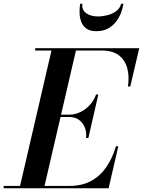

<svg xmlns="http://www.w3.org/2000/svg" viewBox="-66 -1008 766 1028"><path d="M38.5 0 212.5 -750H343.5L169.5 0ZM-46.5 0V-12.5H304.5Q373 -12.5 422 -39.2Q471 -66 503.5 -113.8Q536 -161.5 555 -225H567.5L515.5 0ZM395 -269Q398 -302.5 387 -328Q376 -353.5 355 -367.5Q334 -381.5 305.5 -381.5H237.5V-394H305.5Q334 -394 362.2 -407Q390.5 -420 413.5 -444.2Q436.5 -468.5 448.5 -502H460.5L407 -269ZM619 -545Q627 -598.5 615.5 -642.2Q604 -686 570.5 -711.8Q537 -737.5 478.5 -737.5H122.5V-750H679.5L631.5 -545ZM449 -841Q415.5 -841 396.2 -855.2Q377 -869.5 368.8 -891.8Q360.5 -914 360 -939.5Q359.5 -965 363 -988H375Q372 -965 382.8 -950Q393.5 -935 414 -927.5Q434.5 -920 459 -920Q483.5 -920 509.8 -926.8Q536 -933.5 556.2 -948.5Q576.5 -963.5 582.5 -988H595Q591.5 -965 582 -939.5Q572.5 -914 555.2 -891.8Q538 -869.5 512 -855.2Q486 -841 449 -841Z"/></svg>

Font: Bodoni Moda 18pt SemiBold
Style: Italic
Weight: 600
Italic angle: -13°
Designer: Owen Earl
Foundry: indestructible type
Version: Version 2.005